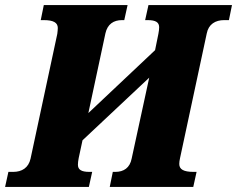

<svg xmlns="http://www.w3.org/2000/svg" viewBox="-57 -734 931 754"><path d="M-37 0H292L305 -59H294C262 -59 249 -68 249 -87C249 -94 250 -103 252 -113L267 -183L529 -429L460 -111C453 -75 429 -59 396 -59H386L374 0H702L715 -59H703C664 -59 647 -69 647 -90C647 -96 648 -105 650 -113L755 -603C762 -639 789 -655 823 -655H842L854 -714H526L513 -655H523C555 -655 568 -646 568 -627C568 -620 567 -611 565 -601L552 -537L290 -290L357 -603C365 -639 389 -655 422 -655H431L444 -714H115L103 -655H115C153 -655 170 -645 170 -624C170 -618 169 -609 168 -601L63 -111C55 -75 29 -59 -5 -59H-24Z"/></svg>

Font: Noto Serif SemiCondensed Black
Style: Italic
Weight: 900
Width: 4
Italic angle: -12°
Designer: Monotype Design Team
Foundry: Monotype Imaging Inc.
Version: Version 2.014